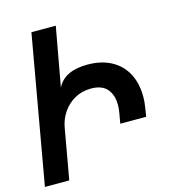

<svg xmlns="http://www.w3.org/2000/svg" viewBox="-130 -818 837 910"><g transform="rotate(-15 289.0 -362.5)"><path d="M413.5 -286Q413.5 -335.5 388.2 -364.8Q363 -394 309.5 -394Q265 -394 229.5 -374Q194 -354 171.5 -320.8Q149 -287.5 142 -248.5L98 0H-21.5L106.5 -725H226L173.5 -435Q209.5 -508 322.5 -508Q391.5 -508 440.5 -481Q489.5 -454 514.5 -405.8Q539.5 -357.5 539.5 -294Q539.5 -263.5 533.5 -230.5L528 -197H401L409.5 -245Q413.5 -267.5 413.5 -286Z"/></g></svg>

Font: JuliaMono
Style: Bold Italic
Weight: 700
Italic angle: -9°
Monospace: yes
Designer: cormullion
Foundry: corm
Version: Version 0.057; ttfautohint (v1.8.4)